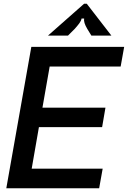

<svg xmlns="http://www.w3.org/2000/svg" viewBox="-20 -1016 690 1036"><path d="M515 0H14L149 -763H650L631 -657H248L209 -435H549L531 -330H190L151 -106H534ZM239 -824 434 -996H448L581 -824H473L451 -860Q430 -895 434 -916H420Q418 -904 408.5 -891Q399 -878 383 -860L347 -824Z"/></svg>

Font: Open Sauce Sans Medium Italic
Style: Regular
Weight: 500
Italic angle: -10°
Designer: Alfredo Marco Pradil
Foundry: Creative Sauce Fz LLC
Version: Version 1.477